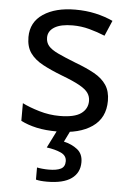

<svg xmlns="http://www.w3.org/2000/svg" viewBox="-55 -587 589 868"><g transform="rotate(5 239.5 -153.0)"><path d="M434 -148Q434 -70 376 -30Q318 10 220 10Q164 10 123.5 1Q83 -8 52 -24V-104Q84 -88 129.5 -74.5Q175 -61 222 -61Q289 -61 319 -82.5Q349 -104 349 -140Q349 -160 338 -176Q327 -192 298.5 -208Q270 -224 217 -244Q165 -264 128 -284Q91 -304 71 -332Q51 -360 51 -404Q51 -472 106.5 -509Q162 -546 252 -546Q301 -546 343.5 -536.5Q386 -527 423 -510L393 -440Q359 -454 322 -464Q285 -474 246 -474Q192 -474 163.5 -456.5Q135 -439 135 -409Q135 -387 148 -371.5Q161 -356 191.5 -341.5Q222 -327 273 -307Q324 -288 360 -268Q396 -248 415 -219.5Q434 -191 434 -148ZM339 139Q339 187 302 213.5Q265 240 191 240Q159 240 141 235V180Q150 182 165 183.5Q180 185 194 185Q230 185 249 175.5Q268 166 268 141Q268 115 241.5 103Q215 91 177 86L220 0H278L252 53Q288 61 313.5 81Q339 101 339 139Z"/></g></svg>

Font: Noto Sans Tifinagh Azawagh
Style: Regular
Weight: 400
Designer: JamraPatel
Foundry: JamraPatel LLC
Version: Version 2.006; ttfautohint (v1.8.4.7-5d5b)